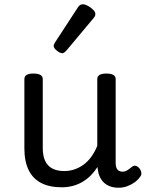

<svg xmlns="http://www.w3.org/2000/svg" viewBox="-20 -859 685 898"><path d="M269 17Q211 17 172 -3.5Q133 -24 113.5 -64.5Q94 -105 94 -166V-489Q94 -502 104.5 -508.5Q115 -515 136 -515Q158 -515 169 -508.5Q180 -502 180 -489V-166Q180 -131 191 -107Q202 -83 224.5 -71Q247 -59 280 -59Q308 -59 332 -68Q356 -77 375.5 -92.5Q395 -108 410 -130Q425 -152 435 -177V-489Q435 -502 445.5 -508.5Q456 -515 478 -515Q499 -515 510 -508.5Q521 -502 521 -489V-96Q521 -82 525 -73Q529 -64 536.5 -60Q544 -56 553 -56Q562 -56 569.5 -59.5Q577 -63 584.5 -69Q592 -75 599 -80Q607 -86 616.5 -83Q626 -80 634 -69Q639 -62 641 -52Q643 -42 636 -33Q626 -18 610 -6.5Q594 5 575 12Q556 19 536 19Q512 19 494.5 12.5Q477 6 465 -6Q453 -18 446 -34Q439 -50 437 -69L436 -78Q422 -56 404.5 -38.5Q387 -21 366 -8.5Q345 4 320.5 10.5Q296 17 269 17ZM272 -610Q261 -610 246 -622Q231 -634 231 -644Q231 -647 232 -650Q233 -653 237 -660L344 -824Q349 -832 354.5 -835.5Q360 -839 368 -839Q378 -839 391.5 -831.5Q405 -824 415.5 -813.5Q426 -803 426 -794Q426 -787 423.5 -782.5Q421 -778 414 -770L291 -623Q279 -610 272 -610Z"/></svg>

Font: Playwrite ES Deco
Style: Regular
Weight: 400
Designer: Veronika Burian, José Scaglione
Foundry: TypeTogether
Version: Version 1.002